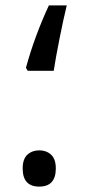

<svg xmlns="http://www.w3.org/2000/svg" viewBox="-20 -689 335 719"><path d="M127 9.8Q64.9 9.8 64.9 -58.1Q64.9 -93.8 82.8 -109.9Q100.6 -126 127 -126Q153.3 -126 171.1 -109.9Q189 -93.8 189 -58.1Q189 9.8 127 9.8ZM77.1 -435.1Q109.4 -553.2 163.1 -668.9H230Q217.8 -619.1 202.9 -544.2Q188 -469.2 181.2 -423.8H84Z"/></svg>

Font: Noto Kufi Arabic
Style: Regular
Weight: 400
Designer: Monotype Design team
Foundry: Monotype Imaging Inc.
Version: Version 1.02